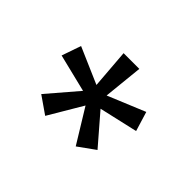

<svg xmlns="http://www.w3.org/2000/svg" viewBox="-80 -869 760 760"><g transform="rotate(45 300.0 -488.5)"><path d="M213 -291 141 -341 249 -467 90 -506 118 -587 270 -521 257 -686H345L328 -520L485 -585L510 -503L348 -466L455 -342L384 -291L297 -433Z"/></g></svg>

Font: Chivo Mono Medium
Style: Regular
Weight: 500
Monospace: yes
Designer: Hector Gatti
Foundry: Omnibus-Type
Version: Version 1.008